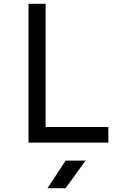

<svg xmlns="http://www.w3.org/2000/svg" viewBox="-20 -750 640 1010"><path d="M130 0V-730H220V-82H550V0ZM230 240 325 95H430L325 240Z"/></svg>

Font: JetBrainsMonoNL NF
Style: Regular
Weight: 400
Designer: Philipp Nurullin, Konstantin Bulenkov
Foundry: JetBrains
Version: Version 2.304; ttfautohint (v1.8.4.7-5d5b);Nerd Fonts 3.2.1